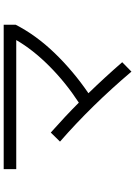

<svg xmlns="http://www.w3.org/2000/svg" viewBox="134 -873 732 1040"><g transform="rotate(-90 500.0 -353.0)"><path d="M104 -699H886V-634Q829 -523 732 -422.5Q635 -322 515 -240Q605 -147 683 -57L632 -7Q450 -222 253 -394L302 -444Q392 -364 464 -292Q574 -364 662.5 -452.5Q751 -541 803 -631H104Z"/></g></svg>

Font: IBM Plex Sans JP
Style: Regular
Weight: 400
Designer: Mike Abbink; Paul van der Laan; Pieter van Rosmalen; Wujin Sim; Yejin Wi; Jinhee Kim; Boomi Park; Yona Kim; Kichan Ma
Foundry: Sandoll Inc.
Version: Version 1.000